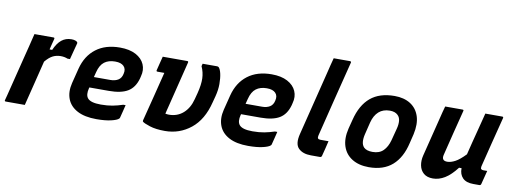

<svg xmlns="http://www.w3.org/2000/svg" viewBox="-61 -1092 3862 1446"><g transform="rotate(10 1870.0 -369.0)"><path d="M164 0H19Q7 0 11 -11Q13 -17 21 -49Q29 -81 41 -129Q53 -177 67 -233Q81 -289 94.5 -343Q108 -397 119 -440Q126 -468 132 -493.5Q138 -519 143 -538H288Q299 -538 296 -527Q291 -507 285.5 -486.5Q280 -466 275 -444H295Q318 -497 349.5 -522.5Q381 -548 425 -548Q442 -548 453.5 -544Q465 -540 469 -535Q473 -531 472 -525Q463 -491 455.5 -462.5Q448 -434 439 -399H420Q408 -404 395 -406.5Q382 -409 366 -409Q335 -409 307.5 -395.5Q280 -382 250 -346Q229 -261 207 -172.5Q185 -84 164 0Z M796 -550Q869 -550 917 -524.5Q965 -499 983.5 -456.5Q1002 -414 988 -364L984 -347Q964 -275 913 -244.5Q862 -214 769 -214H620L618 -207Q605 -156 625 -131Q648 -102 727 -102Q777 -102 816 -109.5Q855 -117 894 -130H912Q906 -106 900 -81Q894 -56 887 -30Q886 -26 882 -22Q869 -9 824.5 1.5Q780 12 713 12Q623 12 566.5 -18Q510 -48 489.5 -101.5Q469 -155 486 -224L515 -339Q541 -440 613 -495Q685 -550 796 -550ZM778 -440Q728 -440 696 -416Q664 -392 650 -336L640 -297H767Q801 -297 825 -311.5Q849 -326 856 -359Q866 -397 844 -419Q834 -429 818 -434.5Q802 -440 778 -440Z M1124 -538H1311Q1322 -538 1319 -527Q1297 -438 1275 -349.5Q1253 -261 1231 -172Q1227 -159 1224.5 -146.5Q1222 -134 1218 -119Q1223 -118 1230 -117Q1237 -116 1245 -116Q1309 -116 1354 -155.5Q1399 -195 1417 -265L1430 -314Q1447 -381 1445.5 -428Q1444 -475 1424 -519L1429 -538H1539Q1546 -538 1552 -534Q1565 -521 1572.5 -487.5Q1580 -454 1580 -409Q1580 -364 1567 -314L1554 -265Q1520 -128 1434 -59Q1348 10 1236 10Q1166 10 1120 -5Q1074 -20 1063 -30Q1060 -33 1061 -40Q1085 -135 1109.5 -230.5Q1134 -326 1157 -420H1105Q1094 -420 1097 -431Q1102 -451 1109.5 -481Q1117 -511 1124 -538Z M1956 -550Q2029 -550 2077 -524.5Q2125 -499 2143.5 -456.5Q2162 -414 2148 -364L2144 -347Q2124 -275 2073 -244.5Q2022 -214 1929 -214H1780L1778 -207Q1765 -156 1785 -131Q1808 -102 1887 -102Q1937 -102 1976 -109.5Q2015 -117 2054 -130H2072Q2066 -106 2060 -81Q2054 -56 2047 -30Q2046 -26 2042 -22Q2029 -9 1984.5 1.5Q1940 12 1873 12Q1783 12 1726.5 -18Q1670 -48 1649.5 -101.5Q1629 -155 1646 -224L1675 -339Q1701 -440 1773 -495Q1845 -550 1956 -550ZM1938 -440Q1888 -440 1856 -416Q1824 -392 1810 -336L1800 -297H1927Q1961 -297 1985 -311.5Q2009 -326 2016 -359Q2026 -397 2004 -419Q1994 -429 1978 -434.5Q1962 -440 1938 -440Z M2366 -639Q2372 -665 2379.5 -694.5Q2387 -724 2394 -750H2519Q2523 -750 2526 -747Q2529 -744 2527 -739Q2490 -594 2454 -448.5Q2418 -303 2382 -158Q2378 -142 2383 -135Q2387 -128 2402 -128H2464Q2457 -99 2450 -69.5Q2443 -40 2435 -11Q2432 0 2421 0H2352Q2289 0 2256 -33Q2223 -66 2243 -145Q2274 -268 2304.5 -392Q2335 -516 2366 -639Z M2896 -550Q2968 -550 3017 -519Q3066 -488 3085 -430Q3104 -372 3086 -291L3069 -221Q3043 -107 2975.5 -47.5Q2908 12 2796 12Q2720 12 2668 -20Q2616 -52 2596.5 -110.5Q2577 -169 2596 -248L2614 -318Q2643 -434 2712 -492Q2781 -550 2896 -550ZM2880 -435Q2828 -435 2795 -405.5Q2762 -376 2748 -321L2725 -227Q2717 -194 2719.5 -168.5Q2722 -143 2737 -127Q2758 -106 2804 -106Q2856 -106 2886 -136Q2916 -166 2930 -218L2954 -310Q2963 -344 2960.5 -371Q2958 -398 2941 -414Q2920 -435 2880 -435Z M3284 -538H3416Q3428 -538 3424 -527Q3402 -440 3380 -353.5Q3358 -267 3337 -180Q3324 -131 3371 -131Q3398 -131 3431 -148.5Q3464 -166 3508 -212Q3520 -261 3532 -308.5Q3544 -356 3558.5 -411Q3573 -466 3591 -538H3720Q3731 -538 3728 -527Q3703 -430 3677.5 -328.5Q3652 -227 3631 -142Q3628 -126 3633 -121Q3639 -115 3649 -115H3680L3653 -10Q3650 0 3640 0H3594Q3539 0 3512 -27.5Q3485 -55 3486 -102H3467Q3421 -42 3376.5 -15Q3332 12 3286 12Q3241 12 3215 -10.5Q3189 -33 3182 -69.5Q3175 -106 3185 -146Q3203 -220 3222 -294Q3241 -368 3259 -442Q3265 -468 3271.5 -492.5Q3278 -517 3284 -538Z"/></g></svg>

Font: Recursive Sn Lnr St
Style: Bold Italic
Weight: 700
Italic angle: -15°
Version: Version 1.079;hotconv 1.0.112;makeotfexe 2.5.65598; ttfautoh